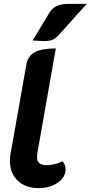

<svg xmlns="http://www.w3.org/2000/svg" viewBox="-20 -958 466 987"><path d="M31 -131Q31 -148 34 -166L116 -629Q124 -671 159.5 -690Q195 -709 267 -709L172 -171Q170 -157 170 -151Q170 -129 182.5 -119Q195 -109 223 -109Q261 -109 301 -129Q317 -113 317 -87Q317 -47 277 -19Q237 9 178 9Q111 9 71 -29.5Q31 -68 31 -131ZM233 -891Q248 -916 271.5 -927Q295 -938 331 -938H426L281 -777Q265 -760 250 -753.5Q235 -747 206 -747Q184 -747 148 -750Z"/></svg>

Font: K2D ExtraBold
Style: Italic
Weight: 800
Italic angle: -10°
Designer: Katatrad Aksorn Co.,Ltd.
Foundry: Cadson Demak Co.,Ltd.
Version: Version 1.000; ttfautohint (v1.6)